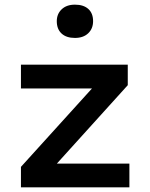

<svg xmlns="http://www.w3.org/2000/svg" viewBox="-20 -805 645 825"><path d="M70 0V-88L398 -450L405 -425H70V-527H529V-439L208 -84L198 -102H536V0ZM302 -642Q265 -642 244.5 -661Q224 -680 224 -714Q224 -745 245 -765Q266 -785 302 -785Q339 -785 359.5 -766.5Q380 -748 380 -714Q380 -682 359 -662Q338 -642 302 -642Z"/></svg>

Font: Lexend Exa Medium
Style: Regular
Weight: 500
Designer: Bonnie Shaver-Troup, Thomas Jockin
Foundry: Lexend
Version: Version 1.007